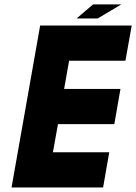

<svg xmlns="http://www.w3.org/2000/svg" viewBox="-20 -832 604 852"><path d="M464.8 -156.2 437.5 0H31.2L158.2 -718.8H564.5L536.6 -562.5H286.6L264.6 -437.5H514.6L487.3 -281.2H237.3L214.8 -156.2ZM413.6 -750H319.8L393.1 -812.5H518.1Z"/></svg>

Font: Signwood
Style: Italic
Weight: 400
Italic angle: -10°
Designer: GGBotNet
Foundry: GGBotNet
Version: 0.95